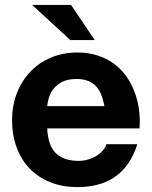

<svg xmlns="http://www.w3.org/2000/svg" viewBox="-20 -743 614 776"><path d="M170.9 -224.1Q173.8 -154.8 205.8 -123.8Q237.8 -92.8 297.9 -92.8Q319.3 -92.8 338.1 -98.9Q356.9 -105 371.8 -114.5Q386.7 -124 396.7 -136Q406.7 -147.9 410.2 -160.2H535.2Q520 -113.8 496.8 -80.8Q473.6 -47.9 442.9 -27.1Q412.1 -6.3 374.5 3.4Q336.9 13.2 293 13.2Q231.9 13.2 182.9 -6.6Q133.8 -26.4 99.6 -62Q65.4 -97.7 47.1 -147.7Q28.8 -197.8 28.8 -257.8Q28.8 -315.9 48.1 -366Q67.4 -416 102.1 -452.6Q136.7 -489.3 185.5 -510Q234.4 -530.8 293 -530.8Q336.9 -530.8 373.5 -519Q410.2 -507.3 439 -486.6Q467.8 -465.8 488.8 -437Q509.8 -408.2 522.9 -374Q536.1 -339.8 541.5 -301.8Q546.9 -263.7 543.9 -224.1ZM401.9 -314Q397 -341.3 388.4 -361.8Q379.9 -382.3 366.5 -396Q353 -409.7 334 -416.7Q314.9 -423.8 289.1 -423.8Q254.4 -423.8 231.9 -412.4Q209.5 -400.9 196.3 -384Q183.1 -367.2 177.5 -348.1Q171.9 -329.1 170.9 -314ZM267.1 -723.1 362.8 -581.1H264.2L109.9 -723.1Z"/></svg>

Font: XB Khoramshahr
Style: Bold
Weight: 700
Designer: Behnam
Foundry: Irmug
Version: Version 8.005 2009